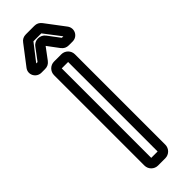

<svg xmlns="http://www.w3.org/2000/svg" viewBox="-300 -897 936 936"><g transform="rotate(-45 167.5 -429.0)"><path d="M145 -25V-642H189V-25ZM239 -22V-645C239 -671 218 -692 192 -692H142C116 -692 95 -671 95 -645V-22C95 4 116 25 142 25H192C218 25 239 4 239 -22ZM129 -808 84 -748C83 -748 83 -747 83 -747H74L140 -832C141 -832 141 -833 141 -833H195C196 -833 196 -832 196 -832L261 -747H251C250 -747 250 -748 250 -748L204 -809C186 -833 147 -834 129 -808ZM167 -775 211 -716C221 -703 233 -697 249 -697H275C311 -697 331 -737 309 -766L235 -864C225 -877 213 -883 197 -883H139C123 -883 110 -877 101 -864L26 -766C3 -737 25 -697 60 -697H85C101 -697 113 -703 123 -716Z"/></g></svg>

Font: DIN Rundschrift
Style: EngKont
Weight: 400
Width: 3
Version: Version 1.027